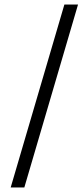

<svg xmlns="http://www.w3.org/2000/svg" viewBox="-20 -772 367 844"><path d="M323 -752 87 52H27L263 -752Z"/></svg>

Font: Pathway Extreme Condensed Light
Style: Italic
Weight: 300
Width: 3
Italic angle: -8°
Version: Version 1.001;gftools[0.9.26]